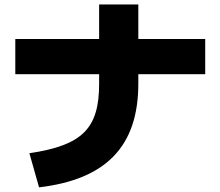

<svg xmlns="http://www.w3.org/2000/svg" viewBox="-20 -804 978 852"><path d="M110.4 -124 153.3 27.3C452.1 -7.8 593.8 -156.2 593.8 -432.6V-474.6H890.6V-630.9H593.8V-784.2H419.9V-630.9H47.9V-474.6H419.9V-432.6C419.9 -233.4 345.7 -159.2 110.4 -124Z"/></svg>

Font: Pretendard Black
Style: Regular
Weight: 900
Designer: Base glyphs from Inter by Rasmus Andersson; Hangeul glyphs from Noto Sans CJK(Source Han Sans) by Jang Soo-young and Kan
Foundry: Kil Hyung-jin
Version: Version 1.309;Glyphs 3.2 (3225)